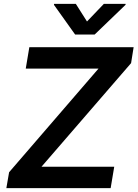

<svg xmlns="http://www.w3.org/2000/svg" viewBox="-20 -971 710 991"><path d="M12.8 0H551.1L569.6 -110.4H194.2L656.6 -645.2L669.7 -727.3H131.4L112.9 -616.8H488.3L27 -82ZM258.5 -946 367.9 -792.6H468.4L627.8 -946L628.6 -951H516L429 -860.1L371.4 -951H259.2Z"/></svg>

Font: Margiela Sans Semi Bold
Style: Italic
Weight: 600
Italic angle: -9.39999°
Designer: Stefan Endress, Andreas Faust
Version: Version 1.100;FEAKit 1.0